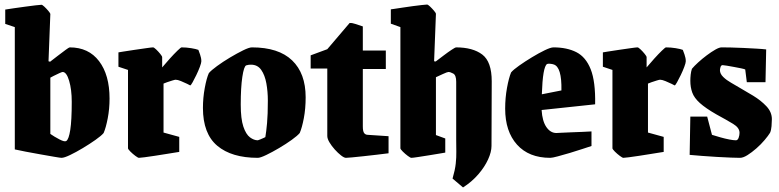

<svg xmlns="http://www.w3.org/2000/svg" viewBox="-20 -681 3422 843"><path d="M286 -473Q369 -473 415 -412.5Q461 -352 461 -248Q461 -203 453 -161.5Q445 -120 435 -97Q425 -85 399.5 -67Q374 -49 344 -31Q314 -13 288 -0.5Q262 12 250 12Q245 12 219 7.5Q193 3 159 -3Q125 -9 93.5 -15Q62 -21 45 -25V-562L3 -576V-639Q15 -641 39 -644.5Q63 -648 89 -651.5Q115 -655 135.5 -657.5Q156 -660 162 -660Q166 -660 175 -651.5Q184 -643 192.5 -633Q201 -623 201 -619L193 -412L200 -410Q214 -421 233 -435.5Q252 -450 267.5 -461.5Q283 -473 286 -473ZM255 -365Q252 -365 240 -359.5Q228 -354 216 -348Q204 -342 201 -340V-93Q218 -81 241 -69Q264 -57 271 -62Q282 -69 288.5 -110.5Q295 -152 295 -234Q295 -288 283.5 -326.5Q272 -365 255 -365Z M590 12Q586 12 574.5 3.5Q563 -5 552.5 -15.5Q542 -26 542 -30V-374L500 -388V-451Q500 -451 521 -454.5Q542 -458 570 -462Q598 -466 622 -469.5Q646 -473 652 -473Q656 -473 665.5 -464Q675 -455 683.5 -444.5Q692 -434 692 -430V-385Q707 -403 725.5 -423.5Q744 -444 759 -458.5Q774 -473 777 -473Q798 -473 819.5 -469.5Q841 -466 851 -462Q853 -457 858.5 -441.5Q864 -426 864 -412Q864 -405 857.5 -387.5Q851 -370 842 -351.5Q833 -333 825.5 -319.5Q818 -306 815 -306Q814 -307 801.5 -313Q789 -319 774.5 -325Q760 -331 751 -331Q748 -331 736.5 -327.5Q725 -324 713.5 -320Q702 -316 698 -314V-99L767 -80V-14Q767 -14 751 -11.5Q735 -9 710.5 -5Q686 -1 660 3Q634 7 614.5 9.5Q595 12 590 12Z M1112 12Q997 12 934 -41Q871 -94 871 -207Q871 -251 879 -294.5Q887 -338 897 -360Q907 -372 933 -391Q959 -410 990 -428.5Q1021 -447 1047.5 -460Q1074 -473 1086 -473Q1203 -473 1262.5 -416Q1322 -359 1322 -254Q1322 -204 1314 -162Q1306 -120 1296 -97Q1286 -85 1261 -67Q1236 -49 1205.5 -31Q1175 -13 1149 -0.5Q1123 12 1112 12ZM1112 -65Q1115 -66 1123 -69Q1131 -72 1138 -75.5Q1145 -79 1145 -79Q1149 -102 1152.5 -140Q1156 -178 1156 -239Q1156 -279 1149.5 -315Q1143 -351 1127 -374Q1111 -397 1082 -397Q1077 -397 1072 -396.5Q1067 -396 1061 -394Q1051 -390 1044 -343.5Q1037 -297 1037 -222Q1037 -159 1048.5 -125Q1060 -91 1077.5 -78Q1095 -65 1112 -65Z M1499 12Q1491 12 1477.5 1.5Q1464 -9 1450 -24.5Q1436 -40 1426.5 -56Q1417 -72 1417 -84V-380H1344V-438L1417 -465L1515 -580Q1526 -581 1541.5 -575.5Q1557 -570 1573 -565V-459H1674V-378H1573V-126Q1573 -104 1579 -96.5Q1585 -89 1595 -89L1686 -83V-8Q1662 -5 1632.5 -1.5Q1603 2 1575 5Q1547 8 1526 10Q1505 12 1499 12Z M1696 -577V-640Q1696 -640 1710.5 -642Q1725 -644 1747 -647.5Q1769 -651 1792 -654Q1815 -657 1832.5 -659Q1850 -661 1855 -661Q1859 -661 1868 -652.5Q1877 -644 1885.5 -634Q1894 -624 1894 -620L1886 -412L1893 -411Q1909 -423 1928 -437.5Q1947 -452 1963 -462.5Q1979 -473 1982 -473Q2056 -473 2097.5 -441.5Q2139 -410 2139 -324L2138 -40Q2138 -14 2123 19Q2108 52 2080 84.5Q2052 117 2013 142L1967 103Q1978 65 1981 37.5Q1984 10 1983.5 -14.5Q1983 -39 1983 -67V-322Q1983 -351 1970 -358Q1957 -365 1949 -365Q1944 -365 1924.5 -356Q1905 -347 1894 -342V-88L1935 -73V-11Q1935 -11 1914.5 -7.5Q1894 -4 1866 0.5Q1838 5 1815 8.5Q1792 12 1786 12Q1782 12 1770.5 3.5Q1759 -5 1748.5 -15.5Q1738 -26 1738 -30V-562Z M2577 -40Q2564 -36 2537.5 -27Q2511 -18 2482 -9.5Q2453 -1 2429 5.5Q2405 12 2396 12Q2302 12 2250 -46Q2198 -104 2198 -204Q2198 -251 2206 -295Q2214 -339 2224 -363Q2234 -375 2259.5 -393Q2285 -411 2315.5 -429.5Q2346 -448 2372 -460.5Q2398 -473 2410 -473Q2469 -473 2510.5 -452Q2552 -431 2573.5 -377Q2595 -323 2593 -223L2358 -198Q2361 -149 2379 -123Q2397 -97 2423 -97Q2424 -97 2442 -98Q2460 -99 2486.5 -100Q2513 -101 2538 -102Q2563 -103 2577 -104ZM2382 -400Q2363 -388 2359 -267L2445 -284Q2447 -387 2411 -398Q2406 -400 2396 -401Q2386 -402 2382 -400Z M2717 12Q2713 12 2701.5 3.5Q2690 -5 2679.5 -15.5Q2669 -26 2669 -30V-374L2627 -388V-451Q2627 -451 2648 -454.5Q2669 -458 2697 -462Q2725 -466 2749 -469.5Q2773 -473 2779 -473Q2783 -473 2792.5 -464Q2802 -455 2810.5 -444.5Q2819 -434 2819 -430V-385Q2834 -403 2852.5 -423.5Q2871 -444 2886 -458.5Q2901 -473 2904 -473Q2925 -473 2946.5 -469.5Q2968 -466 2978 -462Q2980 -457 2985.5 -441.5Q2991 -426 2991 -412Q2991 -405 2984.5 -387.5Q2978 -370 2969 -351.5Q2960 -333 2952.5 -319.5Q2945 -306 2942 -306Q2941 -307 2928.5 -313Q2916 -319 2901.5 -325Q2887 -331 2878 -331Q2875 -331 2863.5 -327.5Q2852 -324 2840.5 -320Q2829 -316 2825 -314V-99L2894 -80V-14Q2894 -14 2878 -11.5Q2862 -9 2837.5 -5Q2813 -1 2787 3Q2761 7 2741.5 9.5Q2722 12 2717 12Z M3229 12Q3217 12 3189.5 11Q3162 10 3128 8Q3094 6 3061.5 3.5Q3029 1 3008 -1L3011 -169H3085L3106 -89Q3122 -84 3143 -78Q3164 -72 3182.5 -68.5Q3201 -65 3211 -65Q3219 -65 3223 -76Q3227 -87 3227 -98Q3227 -120 3199 -137Q3171 -154 3125 -179Q3078 -206 3053 -228.5Q3028 -251 3019.5 -274.5Q3011 -298 3011 -326Q3011 -339 3012.5 -353Q3014 -367 3018 -379Q3028 -391 3045.5 -407Q3063 -423 3083 -438Q3103 -453 3120.5 -463Q3138 -473 3148 -473Q3162 -473 3188 -472.5Q3214 -472 3244 -470.5Q3274 -469 3301 -467.5Q3328 -466 3344 -464L3341 -320H3259L3252 -376Q3248 -378 3234 -381Q3220 -384 3203 -387Q3186 -390 3172 -392.5Q3158 -395 3153 -395Q3146 -395 3143.5 -386.5Q3141 -378 3141 -373Q3141 -357 3155.5 -343Q3170 -329 3189.5 -318Q3209 -307 3222 -299Q3252 -282 3286.5 -261Q3321 -240 3345 -214.5Q3369 -189 3369 -158Q3369 -145 3367.5 -127Q3366 -109 3361 -98Q3353 -85 3337 -66Q3321 -47 3301 -29.5Q3281 -12 3262 0Q3243 12 3229 12Z"/></svg>

Font: Grenze Gotisch Black
Style: Regular
Weight: 900
Designer: Renata Polastri
Foundry: Omnibus-Type
Version: Version 1.001